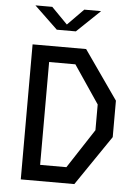

<svg xmlns="http://www.w3.org/2000/svg" viewBox="-61 -987 743 1034"><g transform="rotate(5 310.0 -470.0)"><path d="M88 -940.5 214 -820H317L443 -940.5H352L265.5 -852.5L179 -940.5ZM91 0H380.5L564.5 -270V-467L380.5 -730H91ZM330 -643 468.5 -438V-299L330 -87H188V-643Z"/></g></svg>

Font: FontWithASyntaxHighlighterNightOwl
Style: Regular
Weight: 400
Designer: Riley Cran & the Lettermatic Team
Foundry: Lettermatic
Version: Version 1.000 (FontWithASyntaxHighlighterNightOwl)